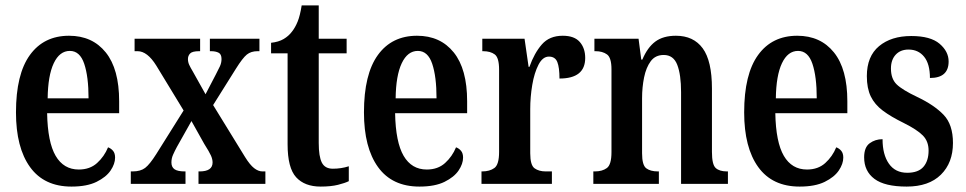

<svg xmlns="http://www.w3.org/2000/svg" viewBox="-20 -679 3566 709"><path d="M244 10Q143 10 91 -62Q39 -134 39 -264Q39 -405 90.5 -476Q142 -547 235 -547Q321 -547 370.5 -485.5Q420 -424 420 -305V-261H154Q156 -154 185.5 -103.5Q215 -53 271 -53Q312 -53 338.5 -77Q365 -101 379 -135Q390 -131 397.5 -122Q405 -113 405 -97Q405 -74 388.5 -49.5Q372 -25 336.5 -7.5Q301 10 244 10ZM307 -316Q307 -396 291 -443.5Q275 -491 238 -491Q200 -491 178.5 -445.5Q157 -400 156 -316Z M463 0V-46H470Q499 -46 516 -59Q533 -72 557 -110L658 -271L557 -437Q524 -490 488 -490H477V-536H719V-490H716Q690 -490 682 -481.5Q674 -473 674 -461Q674 -450 678.5 -440Q683 -430 692 -415L739 -331L777 -404Q786 -421 792 -434Q798 -447 798 -461Q798 -479 787 -484.5Q776 -490 759 -490H755V-536H938V-490H931Q907 -490 891.5 -477.5Q876 -465 851 -425L767 -291L885 -99Q903 -70 918.5 -58Q934 -46 949 -46H960V0H713V-46H717Q765 -46 765 -79Q765 -91 759 -104.5Q753 -118 734 -148L687 -232L633 -136Q625 -121 619 -107.5Q613 -94 613 -79Q613 -62 624.5 -54Q636 -46 662 -46H665V0Z M1164 10Q1105 10 1073.5 -24.5Q1042 -59 1042 -146V-482H981V-521Q1009 -524 1027.5 -535Q1046 -546 1058 -562Q1070 -577 1079 -599Q1088 -621 1094 -659H1157V-536H1260V-482H1157V-151Q1157 -101 1168.5 -78.5Q1180 -56 1209 -56Q1240 -56 1268 -65V-10Q1254 -3 1228 3.5Q1202 10 1164 10Z M1529 10Q1428 10 1376 -62Q1324 -134 1324 -264Q1324 -405 1375.5 -476Q1427 -547 1520 -547Q1606 -547 1655.5 -485.5Q1705 -424 1705 -305V-261H1439Q1441 -154 1470.5 -103.5Q1500 -53 1556 -53Q1597 -53 1623.5 -77Q1650 -101 1664 -135Q1675 -131 1682.5 -122Q1690 -113 1690 -97Q1690 -74 1673.5 -49.5Q1657 -25 1621.5 -7.5Q1586 10 1529 10ZM1592 -316Q1592 -396 1576 -443.5Q1560 -491 1523 -491Q1485 -491 1463.5 -445.5Q1442 -400 1441 -316Z M1758 0V-46H1761Q1788 -46 1805.5 -58.5Q1823 -71 1823 -118V-422Q1823 -466 1807 -478Q1791 -490 1764 -490H1761V-536H1917L1932 -432H1935Q1953 -483 1981 -515Q2009 -547 2058 -547Q2101 -547 2121 -524Q2141 -501 2141 -465Q2141 -389 2046 -389Q2046 -430 2038 -450Q2030 -470 2007 -470Q1984 -470 1968.5 -440Q1953 -410 1945.5 -365.5Q1938 -321 1938 -276V-113Q1938 -69 1954 -57.5Q1970 -46 1995 -46H2018V0Z M2171 0V-46H2177Q2204 -46 2221 -58.5Q2238 -71 2238 -117V-423Q2238 -466 2221.5 -478Q2205 -490 2179 -490H2175V-536H2338L2348 -459H2352Q2371 -504 2400 -525.5Q2429 -547 2476 -547Q2541 -547 2575 -500.5Q2609 -454 2609 -352V-118Q2609 -71 2623 -58.5Q2637 -46 2664 -46H2668V0H2495V-339Q2495 -403 2481 -439.5Q2467 -476 2431 -476Q2400 -476 2383 -453Q2366 -430 2358.5 -393.5Q2351 -357 2351 -316V-113Q2351 -69 2366.5 -57.5Q2382 -46 2409 -46H2413V0Z M2933 10Q2832 10 2780 -62Q2728 -134 2728 -264Q2728 -405 2779.5 -476Q2831 -547 2924 -547Q3010 -547 3059.5 -485.5Q3109 -424 3109 -305V-261H2843Q2845 -154 2874.5 -103.5Q2904 -53 2960 -53Q3001 -53 3027.5 -77Q3054 -101 3068 -135Q3079 -131 3086.5 -122Q3094 -113 3094 -97Q3094 -74 3077.5 -49.5Q3061 -25 3025.5 -7.5Q2990 10 2933 10ZM2996 -316Q2996 -396 2980 -443.5Q2964 -491 2927 -491Q2889 -491 2867.5 -445.5Q2846 -400 2845 -316Z M3328 10Q3247 10 3209 -18.5Q3171 -47 3171 -98Q3171 -135 3191.5 -150Q3212 -165 3239 -165Q3239 -108 3262.5 -74.5Q3286 -41 3330 -41Q3371 -41 3390 -63Q3409 -85 3409 -123Q3409 -157 3388 -178.5Q3367 -200 3317 -225Q3270 -248 3240 -270.5Q3210 -293 3195.5 -323Q3181 -353 3181 -398Q3181 -471 3226 -508.5Q3271 -546 3345 -546Q3416 -546 3449.5 -517.5Q3483 -489 3483 -452Q3483 -391 3414 -391Q3414 -443 3392.5 -469.5Q3371 -496 3335 -496Q3305 -496 3287.5 -477Q3270 -458 3270 -426Q3270 -388 3291 -367.5Q3312 -347 3367 -321Q3430 -291 3464.5 -255Q3499 -219 3499 -151Q3499 -78 3454.5 -34Q3410 10 3328 10Z"/></svg>

Font: Noto Serif Khmer ExtraCondensed SemiBold
Style: Regular
Weight: 600
Width: 2
Designer: Danh Hong and the Monotype Design Team
Foundry: Monotype Imaging Inc.
Version: Version 2.004; ttfautohint (v1.8.4.7-5d5b)